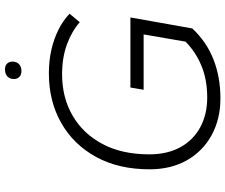

<svg xmlns="http://www.w3.org/2000/svg" viewBox="-87 -807 904 770"><g transform="rotate(-90 365.0 -422.0)"><path d="M355 10Q273 10 208.5 -25Q144 -60 107.5 -124Q71 -188 71 -274Q71 -398 120.5 -488.5Q170 -579 257 -628.5Q344 -678 456 -678Q506 -678 550 -668Q594 -658 631 -639.5Q668 -621 695 -595L661 -554Q625 -586 572 -605.5Q519 -625 452 -625Q359 -625 286.5 -583Q214 -541 172.5 -463Q131 -385 131 -275Q131 -203 159.5 -151Q188 -99 239.5 -71Q291 -43 359 -43Q431 -43 487 -66.5Q543 -90 583 -130L612 -298H390L399 -351H680L636 -103Q583 -46 512 -18Q441 10 355 10ZM465 -788Q450 -788 441.5 -796.5Q433 -805 433 -818Q433 -835 443.5 -844.5Q454 -854 472 -854Q487 -854 495 -845.5Q503 -837 503 -824Q503 -808 493 -798Q483 -788 465 -788Z"/></g></svg>

Font: Gantari Light
Style: Italic
Weight: 300
Italic angle: -10°
Version: Version 1.000